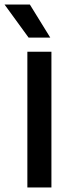

<svg xmlns="http://www.w3.org/2000/svg" viewBox="-40 -822 326 842"><path d="M80 0V-595H185.5V0ZM85.5 -657 -20 -802H91L180.5 -657Z"/></svg>

Font: Encode Sans SC Medium
Style: Regular
Weight: 500
Version: Version 3.002